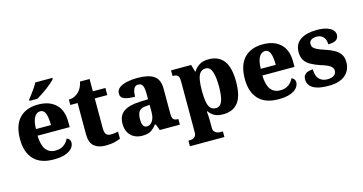

<svg xmlns="http://www.w3.org/2000/svg" viewBox="-96 -1208 3552 1881"><g transform="rotate(-15 1680.0 -268.0)"><path d="M313 10Q179 10 111.5 -62.5Q44 -135 44 -266Q44 -407 111.5 -478.5Q179 -550 302 -550Q415 -550 480 -489Q545 -428 545 -309V-256H219Q222 -159 256 -114.5Q290 -70 353 -70Q404 -70 437.5 -94.5Q471 -119 487 -156Q504 -150 513.5 -137.5Q523 -125 523 -106Q523 -77 501.5 -50.5Q480 -24 434 -7Q388 10 313 10ZM373 -323Q373 -399 357.5 -440Q342 -481 305 -481Q268 -481 245 -441Q222 -401 221 -323ZM231 -619Q246 -638 265.5 -664Q285 -690 303.5 -717Q322 -744 332 -766H507V-756Q498 -743 475.5 -723Q453 -703 424 -681Q395 -659 365 -639.5Q335 -620 310 -606H231Z M839 10Q767 10 724 -25.5Q681 -61 681 -149V-464H607V-519Q644 -519 671 -534Q698 -549 712 -565Q727 -580 739 -604Q751 -628 758 -661H855V-536H982V-464H855V-164Q855 -122 868.5 -102Q882 -82 917 -82Q937 -82 956 -84.5Q975 -87 991 -91V-19Q974 -11 935 -0.5Q896 10 839 10Z M1211 10Q1167 10 1131.5 -8Q1096 -26 1074.5 -62.5Q1053 -99 1053 -154Q1053 -236 1108.5 -275Q1164 -314 1276 -318L1357 -321V-375Q1357 -410 1352.5 -434.5Q1348 -459 1335.5 -472Q1323 -485 1300 -485Q1280 -485 1266.5 -472Q1253 -459 1247 -435Q1241 -411 1241 -378Q1168 -378 1131.5 -393.5Q1095 -409 1095 -446Q1095 -484 1124.5 -506.5Q1154 -529 1203 -539.5Q1252 -550 1310 -550Q1421 -550 1476 -512.5Q1531 -475 1531 -381V-128Q1531 -100 1536.5 -85Q1542 -70 1555 -63.5Q1568 -57 1590 -57H1594V0H1390L1367 -63H1357Q1335 -36 1315.5 -20Q1296 -4 1272 3Q1248 10 1211 10ZM1277 -67Q1302 -67 1320 -82.5Q1338 -98 1348 -126Q1358 -154 1358 -191V-264L1319 -261Q1286 -259 1266 -246Q1246 -233 1238 -209Q1230 -185 1230 -151Q1230 -124 1235 -105Q1240 -86 1250.5 -76.5Q1261 -67 1277 -67Z M1634 230V173H1648Q1660 173 1675.5 169Q1691 165 1703 151.5Q1715 138 1715 111V-408Q1715 -440 1707 -454.5Q1699 -469 1685.5 -474Q1672 -479 1654 -479H1648V-536H1852L1873 -463H1877Q1899 -499 1935.5 -522.5Q1972 -546 2030 -546Q2130 -546 2182.5 -478.5Q2235 -411 2235 -265Q2235 -120 2183.5 -54Q2132 12 2031 12Q1978 12 1944.5 -6Q1911 -24 1889 -56H1882Q1884 -41 1885.5 -20Q1887 1 1887.5 21.5Q1888 42 1888 59V109Q1888 137 1900 150.5Q1912 164 1928 168.5Q1944 173 1955 173H1984V230ZM1977 -65Q2022 -65 2041.5 -113.5Q2061 -162 2061 -263Q2061 -361 2042 -414Q2023 -467 1979 -467Q1944 -467 1924 -443.5Q1904 -420 1896 -374.5Q1888 -329 1888 -265Q1888 -197 1896 -152.5Q1904 -108 1923.5 -86.5Q1943 -65 1977 -65Z M2593 10Q2459 10 2391.5 -62.5Q2324 -135 2324 -266Q2324 -407 2391.5 -478.5Q2459 -550 2582 -550Q2695 -550 2760 -489Q2825 -428 2825 -309V-256H2499Q2502 -159 2536 -114.5Q2570 -70 2633 -70Q2684 -70 2717.5 -94.5Q2751 -119 2767 -156Q2784 -150 2793.5 -137.5Q2803 -125 2803 -106Q2803 -77 2781.5 -50.5Q2760 -24 2714 -7Q2668 10 2593 10ZM2653 -323Q2653 -399 2637.5 -440Q2622 -481 2585 -481Q2548 -481 2525 -441Q2502 -401 2501 -323Z M3102 10Q3024 10 2978 -6Q2932 -22 2912.5 -49Q2893 -76 2893 -108Q2893 -139 2908 -156Q2923 -173 2946 -179.5Q2969 -186 2992 -186Q2992 -120 3023 -87.5Q3054 -55 3104 -55Q3154 -55 3175.5 -73.5Q3197 -92 3197 -117Q3197 -138 3185 -153Q3173 -168 3146 -181Q3119 -194 3075 -207Q3018 -226 2979 -248.5Q2940 -271 2920.5 -303.5Q2901 -336 2901 -384Q2901 -468 2962.5 -508.5Q3024 -549 3126 -549Q3192 -549 3232 -535Q3272 -521 3290 -499.5Q3308 -478 3308 -454Q3308 -419 3283 -401.5Q3258 -384 3202 -384Q3202 -433 3177 -459.5Q3152 -486 3110 -486Q3078 -486 3056 -472.5Q3034 -459 3034 -431Q3034 -411 3045 -396.5Q3056 -382 3084 -368.5Q3112 -355 3162 -339Q3211 -323 3248.5 -302Q3286 -281 3307 -249.5Q3328 -218 3328 -170Q3328 -88 3270.5 -39Q3213 10 3102 10Z"/></g></svg>

Font: Noto Serif Tibetan ExtraBold
Style: Regular
Weight: 800
Version: Version 2.103